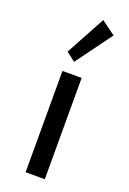

<svg xmlns="http://www.w3.org/2000/svg" viewBox="-154 -859 611 912"><g transform="rotate(20 151.0 -403.0)"><path d="M102.5 0V-512H199.5V0ZM139.5 -571.5 94 -606.5 202 -805.5 273 -753.5Z"/></g></svg>

Font: Spartan Thin Medium
Style: Regular
Weight: 500
Version: Version 1.004